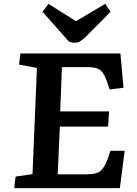

<svg xmlns="http://www.w3.org/2000/svg" viewBox="-20 -978 710 998"><path d="M172 -625 79 -642 86 -700H606L622 -522L550 -513L538 -549Q527 -581 515 -598.5Q503 -616 484.5 -622.5Q466 -629 435 -629H302L293 -399H547L542 -320H291L280 -72H431Q459 -72 479 -77.5Q499 -83 513 -100.5Q527 -118 540 -153L554 -194H628L603 0H54L61 -60L149 -73ZM201 -917 232 -958 375 -868 527 -958 555 -917 425 -786Q410 -772 397.5 -764Q385 -756 370 -756Q361 -756 353.5 -757.5Q346 -759 339 -761Z"/></svg>

Font: Literata 7pt SemiBold
Style: Italic
Weight: 600
Italic angle: -2°
Designer: Latin by Veronika Burian and Jose Scaglione. Greek by Irene Vlachou. Cyrillic by Vera Evstafieva
Foundry: TypeTogether
Version: Version 3.002